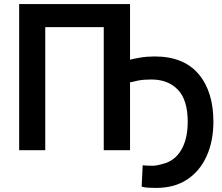

<svg xmlns="http://www.w3.org/2000/svg" viewBox="-20 -725 1089 942"><path d="M618 -705H74V12H202V-592H489V12H618V-321Q633 -325 659 -330Q685 -335 722 -335Q805 -335 853 -284.5Q901 -234 901 -128Q901 -43 869 11Q837 65 779 79Q766 83 751 86Q736 89 722 88Q715 88 699.5 87.5Q684 87 680 86L675 191Q690 195 708.5 196Q727 197 746 197Q836 197 898.5 155.5Q961 114 994 40.5Q1027 -33 1027 -128Q1027 -276 954 -362Q881 -448 739 -448Q702 -448 668.5 -442.5Q635 -437 618 -432Z"/></svg>

Font: Repo DemiBold
Style: Regular
Weight: 600
Designer: Stefan Peev
Foundry: Context Ltd
Version: Version 1.502